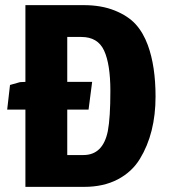

<svg xmlns="http://www.w3.org/2000/svg" viewBox="-20 -728 657 748"><path d="M79 -708H306Q375 -708 427 -687Q479 -666 508.5 -633.5Q538 -601 556 -552Q586 -470 586 -352Q586 -209 525 -109Q494 -58 438.5 -29Q383 0 308 0H79V-301H8L19 -397L58 -408L79 -409ZM242 -584V-409H339L325 -301H242V-124H305Q381 -124 400 -217Q410 -269 410 -373.5Q410 -478 385.5 -531Q361 -584 297 -584Z"/></svg>

Font: Magra
Style: Bold
Weight: 600
Designer: Viviana Monsalve
Foundry: Viviana Monsalve
Version: Version 1.001